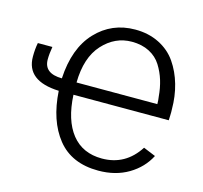

<svg xmlns="http://www.w3.org/2000/svg" viewBox="-109 -870 1066 1009"><g transform="rotate(15 423.5 -365.5)"><path d="M279.3 -400.4H718.8Q718.8 -422.9 715.8 -440.4Q711.9 -487.3 699.7 -527.3Q687.5 -567.4 664.6 -604Q641.6 -640.6 601.1 -661.6Q560.5 -682.6 505.9 -682.6Q414.1 -682.6 347.7 -609.9Q281.2 -537.1 279.3 -400.4ZM22.5 -472.7Q22.5 -513.7 29.3 -547.9H108.4Q101.6 -508.8 101.6 -478.5Q101.6 -402.3 199.2 -401.4Q208 -567.4 293.5 -658.2Q378.9 -749 506.8 -749Q579.1 -749 636.7 -720.2Q694.3 -691.4 729 -641.1Q763.7 -590.8 781.7 -527.8Q799.8 -464.8 799.8 -393.6Q800.8 -380.9 799.8 -359.9Q798.8 -338.9 798.8 -334H280.3Q287.1 -197.3 346.2 -123Q405.3 -48.8 510.7 -48.8Q638.7 -48.8 710.9 -161.1L777.3 -133.8Q742.2 -65.4 672.4 -23.9Q602.5 17.6 508.8 17.6Q363.3 17.6 286.6 -78.1Q210 -173.8 200.2 -334Q22.5 -340.8 22.5 -472.7Z"/></g></svg>

Font: Gothic A1
Style: Regular
Weight: 400
Designer: HanYang I&C Co.,Ltd.
Foundry: HanYang I&C Co.,Ltd.
Version: Version 2.50